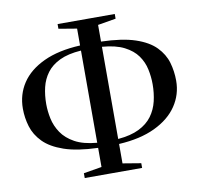

<svg xmlns="http://www.w3.org/2000/svg" viewBox="-85 -853 1002 964"><g transform="rotate(-10 416.0 -371.5)"><path d="M270 21.5V-3L362.5 -18.5V-116Q256.5 -119.5 190 -142.5Q123.5 -165.5 87.5 -202.2Q51.5 -239 38 -283.8Q24.5 -328.5 24.5 -375Q24.5 -447.5 62.5 -504.8Q100.5 -562 175.8 -597.2Q251 -632.5 362.5 -638V-724L270 -739.5V-763.5H561.5V-739.5L469.5 -724V-639Q576.5 -636 643 -613.8Q709.5 -591.5 745.2 -554.8Q781 -518 794 -473.2Q807 -428.5 807 -380.5Q807 -310 768.2 -252.5Q729.5 -195 654 -159Q578.5 -123 469.5 -117V-18L562.5 -2.5V21.5ZM362.5 -142V-612Q296 -607.5 253.2 -587Q210.5 -566.5 186.8 -534.5Q163 -502.5 153.5 -462.5Q144 -422.5 144 -377.5Q144 -341.5 152.2 -302.8Q160.5 -264 183.5 -229.8Q206.5 -195.5 249.5 -171.8Q292.5 -148 362.5 -142ZM469.5 -142.5Q534.5 -148 577 -169Q619.5 -190 643.8 -223Q668 -256 677.8 -297.2Q687.5 -338.5 687.5 -383.5Q687.5 -422 679.2 -460.2Q671 -498.5 648 -530.8Q625 -563 582 -585Q539 -607 469.5 -612.5Z"/></g></svg>

Font: Merriweather 120pt
Style: Regular
Weight: 400
Version: Version 2.100